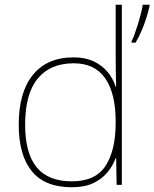

<svg xmlns="http://www.w3.org/2000/svg" viewBox="-20 -780 651 810"><path d="M283 10Q169 10 114 -58Q59 -126 59 -254Q59 -391 119 -464.5Q179 -538 291 -538Q339 -538 374.5 -521.5Q410 -505 433.5 -477Q457 -449 468 -414H470Q469 -448 468.5 -480Q468 -512 468 -543V-760H494V0H472L470 -113H468Q456 -80 432.5 -52Q409 -24 372.5 -7Q336 10 283 10ZM283 -15Q383 -15 425.5 -80.5Q468 -146 468 -263V-266Q468 -386 424 -449.5Q380 -513 291 -513Q192 -513 139 -448.5Q86 -384 86 -254Q86 -134 134.5 -74.5Q183 -15 283 -15ZM611 -754Q605 -728 596.5 -701.5Q588 -675 577 -649.5Q566 -624 552 -600H535V-606Q541 -617 548 -636.5Q555 -656 562 -678.5Q569 -701 574.5 -722.5Q580 -744 582 -760H611Z"/></svg>

Font: Noto Sans Hebrew Thin
Style: Regular
Weight: 250
Designer: Monotype Design Team
Foundry: Monotype Imaging Inc.
Version: Version 2.003